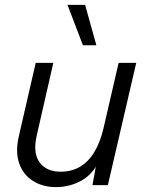

<svg xmlns="http://www.w3.org/2000/svg" viewBox="-20 -757 618 785"><path d="M209 8Q156 8 116 -16.5Q76 -41 59 -87.5Q42 -134 57 -200L126 -500H198L130 -202Q114 -131 142 -93Q170 -55 228 -55Q273 -55 307.5 -75.5Q342 -96 366 -136Q390 -176 403 -232L465 -500H537L421 0H358L379 -116L388 -111Q368 -52 318.5 -22Q269 8 209 8ZM328 -737 374 -572H319L256 -737Z"/></svg>

Font: Kantumruy Pro
Style: Italic
Weight: 400
Italic angle: -13°
Designer: Sovichet Tep
Foundry: Sovichet Tep
Version: Version 1.002